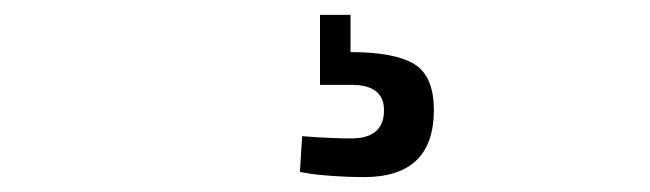

<svg xmlns="http://www.w3.org/2000/svg" viewBox="-20 -21 873 258"><path d="M563 127Q563 217 469 217Q449 217 427.5 215.5Q406 214 394 212L383 210L386 162Q425 165 452 165Q496 165 496 127Q496 93 452 93H410V-1H451V49Q510 49 536.5 65Q563 81 563 127Z"/></svg>

Font: TypoPRO Titillium Text
Style: 400 wt
Weight: 400
Designer: Accademia di Belle Arti di Urbino and others
Foundry: Accademia di Belle Arti di Urbino and others.
Version: Version 25.000